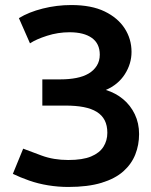

<svg xmlns="http://www.w3.org/2000/svg" viewBox="-20 -728 600 762"><path d="M251 14Q211 14 171 7.5Q131 1 95.5 -11.5Q60 -24 31 -38L72 -138Q98 -128 145.5 -110.5Q193 -93 251 -93Q308 -93 341.5 -107Q375 -121 390.5 -145.5Q406 -170 406 -201Q406 -230 395.5 -250.5Q385 -271 364 -284Q343 -297 312 -303Q281 -309 239 -309H148V-413H221Q254 -413 282.5 -418.5Q311 -424 331.5 -436Q352 -448 364 -467Q376 -486 376 -511Q376 -555 344.5 -577.5Q313 -600 256 -600Q210 -600 166.5 -586Q123 -572 99 -556L55 -656Q94 -680 149.5 -694Q205 -708 263 -708Q343 -708 395.5 -682.5Q448 -657 475 -615Q502 -573 502 -522Q502 -475 475.5 -433.5Q449 -392 400 -371Q439 -359 468.5 -334.5Q498 -310 515 -274.5Q532 -239 532 -196Q532 -153 517 -115Q502 -77 469.5 -48Q437 -19 383 -2.5Q329 14 251 14Z"/></svg>

Font: Ubuntu Sans Mono SemiBold
Style: Regular
Weight: 600
Monospace: yes
Designer: Dalton Maag Ltd
Foundry: Dalton Maag Ltd
Version: Version 1.006